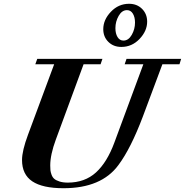

<svg xmlns="http://www.w3.org/2000/svg" viewBox="-20 -971 967 1004"><path d="M614.7 -725.6Q573.2 -725.6 546.6 -752Q520 -778.3 520 -818.4Q520 -867.7 559.8 -909.4Q599.6 -951.2 654.8 -951.2Q696.3 -951.2 722.9 -924.6Q749.5 -897.9 749.5 -857.9Q749.5 -809.1 709.7 -767.3Q669.9 -725.6 614.7 -725.6ZM625.5 -758.8Q651.9 -758.8 668.9 -788.6Q686 -818.4 686 -853Q686 -881.3 674.8 -899.7Q663.6 -918 644 -918Q617.7 -918 600.6 -888.2Q583.5 -858.4 583.5 -823.7Q583.5 -795.4 594.7 -777.1Q606 -758.8 625.5 -758.8ZM312 13.2Q202.6 13.2 148.9 -22.7Q95.2 -58.6 95.2 -134.3Q95.2 -182.6 126.5 -266.6L263.2 -634.8H164.6L174.8 -663.1H515.6L505.9 -634.8H417L272 -241.2Q242.7 -162.1 242.7 -105.5Q242.7 -90.3 243.7 -80.8Q244.6 -71.3 249.5 -57.6Q254.4 -43.9 263.7 -35.9Q272.9 -27.8 291 -22Q309.1 -16.1 334.5 -16.1Q423.3 -16.1 481.7 -69.1Q540 -122.1 578.1 -225.6L729.5 -634.8H631.8L641.6 -663.1H927.2L918.5 -634.8H829.1L727.1 -361.8Q664.1 -194.8 599.6 -108.4Q510.7 13.2 312 13.2Z"/></svg>

Font: Elstob 18pt ExtraBold
Style: Italic
Weight: 800
Italic angle: -20°
Designer: Peter S. Baker
Version: Version 1.015